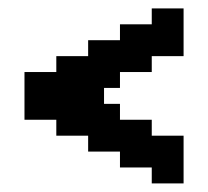

<svg xmlns="http://www.w3.org/2000/svg" viewBox="-20 -464 484 447"><path d="M259.3 -185.2H333.3V-148.1H407.4V-37H333.3V-74.1H259.3V-111.1H185.2V-148.1H111.1V-185.2H37V-296.3H111.1V-333.3H185.2V-370.4H259.3V-407.4H333.3V-444.4H407.4V-333.3H333.3V-296.3H259.3V-259.3H222.2V-222.2H259.3Z"/></svg>

Font: Jersey 15
Style: Regular
Weight: 400
Designer: Sarah Cadigan-Fried
Version: Version 1.001; ttfautohint (v1.8.4.7-5d5b)